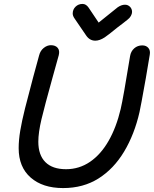

<svg xmlns="http://www.w3.org/2000/svg" viewBox="-20 -947 783 977"><path d="M75 -193Q75 -97 136 -43.5Q197 10 301 10Q404 10 481.5 -39Q559 -88 611.5 -175.5Q664 -263 690 -377Q696 -403 722 -549Q724 -563 742 -668Q746 -690 735 -703Q724 -716 704 -716Q680 -716 663 -701Q646 -686 642 -662Q607 -447 594 -392Q572 -299 532.5 -230Q493 -161 438 -123.5Q383 -86 316 -86Q247 -86 211 -122Q175 -158 175 -226Q175 -272 191 -340Q207 -407 247 -551L279 -666Q285 -690 273.5 -703.5Q262 -717 239 -717Q220 -717 202.5 -703Q185 -689 179 -665L149 -555Q124 -462 107.5 -396Q91 -330 83 -282Q75 -234 75 -193ZM465 -740Q487 -740 513 -757Q527 -766 576 -806Q591 -817 605 -828Q618 -839 629 -847Q640 -855 646 -866Q652 -877 652 -886Q652 -902 641.5 -912.5Q631 -923 616 -923Q598 -923 579 -910Q568 -902 523 -865L482 -832L431 -908Q418 -927 400 -927Q379 -927 364.5 -913Q350 -899 350 -878Q350 -866 360 -852L418 -767Q436 -740 465 -740Z"/></svg>

Font: Balsamiq Sans
Style: Italic
Weight: 400
Italic angle: -12°
Designer: Michael Angeles
Foundry: Balsamiq SRL
Version: Version 1.020; ttfautohint (v1.8.4.7-5d5b);gftools[0.9.26]